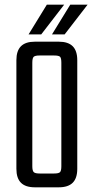

<svg xmlns="http://www.w3.org/2000/svg" viewBox="-20 -800 400 820"><path d="M202 -653 280 -780H354L256 -653ZM102 -653 180 -780H254L156 -653ZM242 -141V-532Q242 -552 236.5 -557.5Q231 -563 211 -563H177V-622H231Q271 -622 290.5 -602.5Q310 -583 310 -543V-141ZM242 -90V-191H310V-79Q310 -39 290.5 -19.5Q271 0 231 0H170V-59H211Q231 -59 236.5 -65Q242 -71 242 -90ZM118 -532V-140H50V-543Q50 -583 69.5 -602.5Q89 -622 129 -622H183V-563H149Q130 -563 124 -557.5Q118 -552 118 -532ZM118 -199V-90Q118 -71 124 -65Q130 -59 149 -59H180V0H129Q89 0 69.5 -19.5Q50 -39 50 -79V-199Z"/></svg>

Font: Teko Variable Light
Style: Regular
Weight: 300
Designer: Manushi Parikh, Jonny Pinhorn
Foundry: Indian Type Foundry
Version: Version 3.000